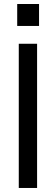

<svg xmlns="http://www.w3.org/2000/svg" viewBox="-20 -933 277 953"><path d="M73.2 0V-715.8H164.1V0ZM65.4 -804.2V-913.1H173.8V-804.2Z"/></svg>

Font: Arian AMU
Style: Regular
Weight: 400
Designer: Ruben Hakobyan (Tarumian)
Foundry: Ruben Hakobyan (Tarumian)
Version: Version 4.003